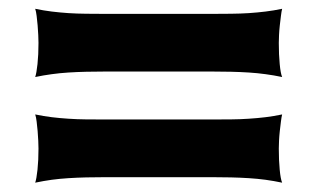

<svg xmlns="http://www.w3.org/2000/svg" viewBox="-20 -542 704 426"><path d="M58.1 -371.1Q61 -379.4 63.2 -399.9Q65.4 -420.4 65.4 -446.8Q65.4 -453.6 64.9 -464.1Q64.5 -474.6 63.5 -485.6Q62.5 -496.6 61.3 -506.6Q60.1 -516.6 58.1 -522.5Q76.7 -518.6 94.7 -516.4Q112.8 -514.2 131.8 -512.9Q150.9 -511.7 171.4 -511.5Q191.9 -511.2 215.8 -511.2H448.2Q472.2 -511.2 492.7 -511.5Q513.2 -511.7 532.2 -512.9Q551.3 -514.2 569.3 -516.4Q587.4 -518.6 606 -522.5Q604.5 -516.6 603.3 -506.6Q602.1 -496.6 600.8 -485.6Q599.6 -474.6 599.1 -464.1Q598.6 -453.6 598.6 -446.8Q598.6 -420.4 600.6 -399.9Q602.5 -379.4 606 -371.1Q587.4 -375 569.3 -377.4Q551.3 -379.9 532.2 -381.1Q513.2 -382.3 492.7 -382.8Q472.2 -383.3 448.2 -383.3H215.8Q191.9 -383.3 171.4 -382.8Q150.9 -382.3 131.8 -381.1Q112.8 -379.9 94.7 -377.4Q76.7 -375 58.1 -371.1ZM58.1 -136.7Q61 -145 63.2 -165.5Q65.4 -186 65.4 -212.4Q65.4 -219.2 64.9 -229.7Q64.5 -240.2 63.5 -251.2Q62.5 -262.2 61.3 -272.2Q60.1 -282.2 58.1 -288.1Q76.7 -284.2 94.7 -282Q112.8 -279.8 131.8 -278.6Q150.9 -277.3 171.4 -277.1Q191.9 -276.9 215.8 -276.9H448.2Q472.2 -276.9 492.7 -277.1Q513.2 -277.3 532.2 -278.6Q551.3 -279.8 569.3 -282Q587.4 -284.2 606 -288.1Q604.5 -282.2 603.3 -272.2Q602.1 -262.2 600.8 -251.2Q599.6 -240.2 599.1 -229.7Q598.6 -219.2 598.6 -212.4Q598.6 -186 600.6 -165.5Q602.5 -145 606 -136.7Q587.4 -140.6 569.3 -143.1Q551.3 -145.5 532.2 -146.7Q513.2 -147.9 492.7 -148.4Q472.2 -148.9 448.2 -148.9H215.8Q191.9 -148.9 171.4 -148.4Q150.9 -147.9 131.8 -146.7Q112.8 -145.5 94.7 -143.1Q76.7 -140.6 58.1 -136.7Z"/></svg>

Font: Arbutus
Style: Regular
Weight: 400
Designer: Karolina Lach
Foundry: Sorkin Type Co.
Version: Version 1.003